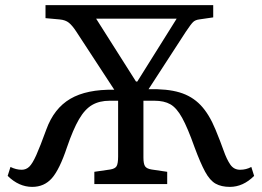

<svg xmlns="http://www.w3.org/2000/svg" viewBox="-20 -720 1024 751"><path d="M106 11Q54 11 10 -32L21 -67Q43 -56 65 -56Q82 -56 94.5 -68Q107 -80 122 -113.5Q137 -147 161 -213Q191 -296 255 -333.5Q319 -371 427 -369L278 -597Q263 -620 249.5 -631Q236 -642 213 -644L158 -649V-700H814V-652L759 -644Q744 -642 735.5 -634Q727 -626 707 -596L561 -371Q634 -373 682.5 -358.5Q731 -344 764.5 -309Q798 -274 823 -213Q842 -167 854.5 -131.5Q867 -96 881 -76Q895 -56 919 -56Q943 -56 963 -67L974 -32Q931 11 879 11Q846 11 823.5 -1.5Q801 -14 782.5 -48Q764 -82 741 -144Q714 -220 692.5 -259Q671 -298 646.5 -312Q622 -326 584 -326H541V-104Q541 -79 547.5 -69.5Q554 -60 573 -57L634 -48V0H349V-48L411 -57Q430 -60 436 -70Q442 -80 442 -108V-326H409Q369 -326 340.5 -309.5Q312 -293 289 -253.5Q266 -214 242 -144Q213 -57 183 -23Q153 11 106 11ZM512 -401H517L671 -647H356Z"/></svg>

Font: Text Regular
Style: Regular
Weight: 400
Designer: Latin by Veronika Burian and Jose Scaglione. Greek by Irene Vlachou. Cyrillic by Vera Evstafieva.
Foundry: TypeTogether
Version: Version 3.002